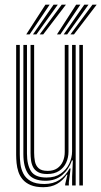

<svg xmlns="http://www.w3.org/2000/svg" viewBox="-20 -792 433 820"><path d="M165 7.5Q132.5 7.5 111.1 -1.5Q89.8 -10.5 77.1 -25.4Q64.5 -40.2 58.5 -58.5Q52.5 -76.8 50.8 -95.5Q49 -114.2 49 -130.8V-600H64.5V-133.2Q64.5 -114 67.2 -91.8Q70 -69.5 80 -50.1Q90 -30.8 111.2 -18.5Q132.5 -6.2 169.5 -6.2Q206.8 -6.2 233.5 -23.4Q260.2 -40.5 277.2 -72.5H281.5L274 -13.2V0H258.5V-5.8L268 -46H265Q247.8 -20.2 223.2 -6.4Q198.8 7.5 165 7.5ZM318.8 0V-600H334V0ZM181.8 -48.8Q156.8 -48.8 142.4 -57Q128 -65.2 121.2 -78.5Q114.5 -91.8 112.5 -107.6Q110.5 -123.5 110.5 -138.5V-600H125.8V-139.5Q125.8 -120.5 129.1 -102.8Q132.5 -85 144.8 -73.6Q157 -62.2 183.8 -62.2Q208.2 -62.2 224.4 -73.2Q240.5 -84.2 248.5 -102.6Q256.5 -121 256.5 -142.8V-600H272.5V-144Q272.5 -119 262.5 -97.1Q252.5 -75.2 232.2 -62Q212 -48.8 181.8 -48.8ZM173.2 -20Q121.5 -20.5 100.6 -49.4Q79.8 -78.2 79.8 -134.2V-600H95.2V-136Q95.2 -87.8 112.6 -60.8Q130 -33.8 178.5 -33.8Q215.2 -33.8 239.5 -50.6Q263.8 -67.5 275.8 -93.2Q287.8 -119 287.8 -145.2V-600H303.2V0H288V-37.2L291.2 -107H287.2Q274.2 -69.2 245.8 -44.5Q217.2 -19.8 173.2 -20ZM92 -645 174 -772H192L106.5 -645ZM120.8 -645 208.8 -772H226.8L135.5 -645ZM149.5 -645 243.5 -772H261.5L164.5 -645ZM223.2 -645 305.2 -772H323.2L237.8 -645ZM252 -645 340 -772H358L266.8 -645ZM280.8 -645 374.8 -772H392.8L295.8 -645Z"/></svg>

Font: Big Shoulders Inline Display Thin Medium
Style: Regular
Weight: 500
Version: Version 2.002